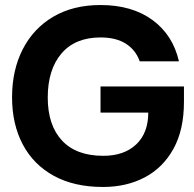

<svg xmlns="http://www.w3.org/2000/svg" viewBox="-20 -732 773 764"><path d="M390 12Q275 12 194 -32.5Q113 -77 70.5 -157.5Q28 -238 28 -345Q28 -453 70.5 -536Q113 -619 192 -665.5Q271 -712 380 -712Q505 -712 586.5 -652.5Q668 -593 692 -488H536Q520 -533 481 -558Q442 -583 380 -583Q279 -583 224.5 -519Q170 -455 170 -344Q170 -234 226.5 -173Q283 -112 391 -112Q474 -112 522 -157.5Q570 -203 570 -284H380V-388H712V-327Q712 -215 670 -139.5Q628 -64 555.5 -26Q483 12 390 12Z"/></svg>

Font: Host Grotesk ExtraBold
Style: Regular
Weight: 800
Designer: Doğukan Karapınar
Foundry: Element Type
Version: Version 1.003; ttfautohint (v1.8.4.7-5d5b)